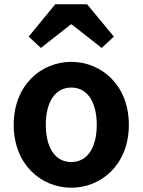

<svg xmlns="http://www.w3.org/2000/svg" viewBox="-20 -863 666 897"><path d="M313 14C453 14 582 -94 582 -280C582 -466 453 -574 313 -574C173 -574 44 -466 44 -280C44 -94 173 14 313 14ZM313 -106C237 -106 194 -174 194 -280C194 -385 237 -454 313 -454C389 -454 432 -385 432 -280C432 -174 389 -106 313 -106ZM114 -692 171 -639 311 -749H315L455 -639L512 -692L387 -843H238Z"/></svg>

Font: Noto Sans HK
Style: Bold
Weight: 700
Designer: Ryoko NISHIZUKA 西塚涼子 (kana, bopomofo & ideographs); Paul D. Hunt (Latin, Greek & Cyrillic); Sandoll Communications 산돌커뮤니
Foundry: Adobe
Version: Version 2.002;hotconv 1.0.116;makeotfexe 2.5.65601